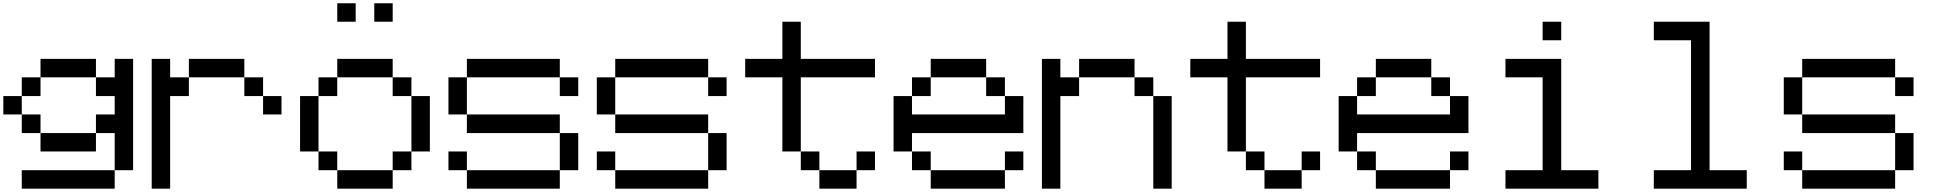

<svg xmlns="http://www.w3.org/2000/svg" viewBox="-20 -1130 11593 1150"><path d="M110.4 0Q110.4 -27.3 110.4 -110.4Q138.7 -110.4 221.7 -110.4Q333 -110.4 667 -110.4Q667 -83 667 0Q527.3 0 110.4 0ZM222.7 -222.7Q222.7 -250 222.7 -333Q305.7 -333 554.7 -333Q554.7 -305.7 554.7 -222.7Q471.7 -222.7 222.7 -222.7ZM110.4 -333Q110.4 -360.4 110.4 -444.3Q138.7 -444.3 222.7 -444.3Q222.7 -417 222.7 -333Q194.3 -333 110.4 -333ZM0 -444.3Q0 -471.7 0 -554.7Q27.3 -554.7 110.4 -554.7Q110.4 -527.3 110.4 -444.3Q83 -444.3 0 -444.3ZM110.4 -554.7Q110.4 -583 110.4 -667Q138.7 -667 222.7 -667Q222.7 -638.7 222.7 -554.7Q194.3 -554.7 110.4 -554.7ZM222.7 -667Q222.7 -694.3 222.7 -777.3Q305.7 -777.3 554.7 -777.3Q554.7 -750 554.7 -667Q478.5 -667 250 -667Q243.2 -667 222.7 -667ZM667 -110.4Q667 -166 667 -333Q638.7 -333 554.7 -333Q554.7 -360.4 554.7 -444.3Q583 -444.3 667 -444.3Q667 -471.7 667 -554.7Q638.7 -554.7 554.7 -554.7Q554.7 -583 554.7 -667Q583 -667 667 -667Q667 -694.3 667 -777.3Q694.3 -777.3 777.3 -777.3Q777.3 -610.4 777.3 -110.4Q750 -110.4 667 -110.4Z M1555.7 -444.3Q1555.7 -471.7 1555.7 -554.7Q1583 -554.7 1666 -554.7Q1666 -527.3 1666 -444.3Q1638.7 -444.3 1555.7 -444.3ZM1443.4 -554.7Q1443.4 -583 1443.4 -667Q1471.7 -667 1555.7 -667Q1555.7 -638.7 1555.7 -554.7Q1527.3 -554.7 1443.4 -554.7ZM888.7 0Q888.7 -194.3 888.7 -777.3Q916 -777.3 999 -777.3Q999 -750 999 -667Q1027.3 -667 1111.3 -667Q1111.3 -638.7 1111.3 -554.7Q1083 -554.7 999 -554.7Q999 -416 999 0Q971.7 0 888.7 0ZM1111.3 -667Q1111.3 -694.3 1111.3 -777.3Q1194.3 -777.3 1443.4 -777.3Q1443.4 -750 1443.4 -667Q1360.4 -667 1111.3 -667Z M2000 0Q2000 -27.3 2000 -110.4Q2083 -110.4 2332 -110.4Q2332 -83 2332 0Q2249 0 2000 0ZM1887.7 -110.4Q1887.7 -138.7 1887.7 -222.7Q1916 -222.7 2000 -222.7Q2000 -194.3 2000 -110.4Q1971.7 -110.4 1887.7 -110.4ZM2332 -110.4Q2332 -138.7 2332 -222.7Q2360.4 -222.7 2444.3 -222.7Q2444.3 -194.3 2444.3 -110.4Q2416 -110.4 2332 -110.4ZM1777.3 -222.7Q1777.3 -305.7 1777.3 -554.7Q1804.7 -554.7 1887.7 -554.7Q1887.7 -471.7 1887.7 -222.7Q1860.4 -222.7 1777.3 -222.7ZM2444.3 -222.7Q2444.3 -305.7 2444.3 -554.7Q2471.7 -554.7 2554.7 -554.7Q2554.7 -471.7 2554.7 -222.7Q2527.3 -222.7 2444.3 -222.7ZM1887.7 -554.7Q1887.7 -583 1887.7 -667Q1916 -667 2000 -667Q2000 -638.7 2000 -554.7Q1971.7 -554.7 1887.7 -554.7ZM2332 -554.7Q2332 -583 2332 -667Q2360.4 -667 2444.3 -667Q2444.3 -638.7 2444.3 -554.7Q2416 -554.7 2332 -554.7ZM2000 -667Q2000 -694.3 2000 -777.3Q2083 -777.3 2332 -777.3Q2332 -750 2332 -667Q2249 -667 2000 -667ZM2000 -1000Q2000 -1027.3 2000 -1110.4Q2027.3 -1110.4 2110.4 -1110.4Q2110.4 -1083 2110.4 -1000Q2103.5 -1000 2083 -1000Q2061.5 -1000 2000 -1000ZM2221.7 -1000Q2221.7 -1027.3 2221.7 -1110.4Q2249 -1110.4 2332 -1110.4Q2332 -1083 2332 -1000Q2304.7 -1000 2221.7 -1000Z M2776.4 0Q2776.4 -27.3 2776.4 -110.4Q2916 -110.4 3333 -110.4Q3333 -83 3333 0Q3193.4 0 2776.4 0ZM2666 -110.4Q2666 -138.7 2666 -222.7Q2693.4 -222.7 2776.4 -222.7Q2776.4 -194.3 2776.4 -110.4Q2749 -110.4 2666 -110.4ZM3333 -110.4Q3333 -166 3333 -333Q3360.4 -333 3443.4 -333Q3443.4 -277.3 3443.4 -110.4Q3416 -110.4 3333 -110.4ZM2776.4 -333Q2776.4 -360.4 2776.4 -444.3Q2916 -444.3 3333 -444.3Q3333 -417 3333 -333Q3193.4 -333 2776.4 -333ZM2666 -444.3Q2666 -500 2666 -667Q2693.4 -667 2776.4 -667Q2776.4 -611.3 2776.4 -444.3Q2749 -444.3 2666 -444.3ZM3333 -554.7Q3333 -583 3333 -667Q3360.4 -667 3443.4 -667Q3443.4 -638.7 3443.4 -554.7Q3416 -554.7 3333 -554.7ZM2776.4 -667Q2776.4 -694.3 2776.4 -777.3Q2916 -777.3 3333 -777.3Q3333 -750 3333 -667Q3228.5 -667 2916 -667Q2880.9 -667 2776.4 -667Z M3665 0Q3665 -27.3 3665 -110.4Q3804.7 -110.4 4221.7 -110.4Q4221.7 -83 4221.7 0Q4082 0 3665 0ZM3554.7 -110.4Q3554.7 -138.7 3554.7 -222.7Q3582 -222.7 3665 -222.7Q3665 -194.3 3665 -110.4Q3637.7 -110.4 3554.7 -110.4ZM4221.7 -110.4Q4221.7 -166 4221.7 -333Q4249 -333 4332 -333Q4332 -277.3 4332 -110.4Q4304.7 -110.4 4221.7 -110.4ZM3665 -333Q3665 -360.4 3665 -444.3Q3804.7 -444.3 4221.7 -444.3Q4221.7 -417 4221.7 -333Q4082 -333 3665 -333ZM3554.7 -444.3Q3554.7 -500 3554.7 -667Q3582 -667 3665 -667Q3665 -611.3 3665 -444.3Q3637.7 -444.3 3554.7 -444.3ZM4221.7 -554.7Q4221.7 -583 4221.7 -667Q4249 -667 4332 -667Q4332 -638.7 4332 -554.7Q4304.7 -554.7 4221.7 -554.7ZM3665 -667Q3665 -694.3 3665 -777.3Q3804.7 -777.3 4221.7 -777.3Q4221.7 -750 4221.7 -667Q4117.2 -667 3804.7 -667Q3769.5 -667 3665 -667Z M4887.7 0Q4887.7 -27.3 4887.7 -110.4Q4943.4 -110.4 5110.4 -110.4Q5110.4 -83 5110.4 0Q5054.7 0 4887.7 0ZM4776.4 -110.4Q4776.4 -138.7 4776.4 -222.7Q4803.7 -222.7 4887.7 -222.7Q4887.7 -194.3 4887.7 -110.4Q4860.4 -110.4 4776.4 -110.4ZM5110.4 -110.4Q5110.4 -138.7 5110.4 -222.7Q5137.7 -222.7 5220.7 -222.7Q5220.7 -194.3 5220.7 -110.4Q5193.4 -110.4 5110.4 -110.4ZM4666 -222.7Q4666 -333 4666 -667Q4610.4 -667 4443.4 -667Q4443.4 -694.3 4443.4 -777.3Q4499 -777.3 4666 -777.3Q4666 -833 4666 -1000Q4693.4 -1000 4776.4 -1000Q4776.4 -944.3 4776.4 -777.3Q4887.7 -777.3 5220.7 -777.3Q5220.7 -750 5220.7 -667Q5109.4 -667 4776.4 -667Q4776.4 -555.7 4776.4 -222.7Q4749 -222.7 4666 -222.7Z M5554.7 0Q5554.7 -27.3 5554.7 -110.4Q5665 -110.4 5999 -110.4Q5999 -83 5999 0Q5887.7 0 5554.7 0ZM5442.4 -110.4Q5442.4 -138.7 5442.4 -222.7Q5470.7 -222.7 5554.7 -222.7Q5554.7 -194.3 5554.7 -110.4Q5526.4 -110.4 5442.4 -110.4ZM5999 -110.4Q5999 -138.7 5999 -222.7Q6026.4 -222.7 6109.4 -222.7Q6109.4 -194.3 6109.4 -110.4Q6082 -110.4 5999 -110.4ZM5332 -222.7Q5332 -305.7 5332 -554.7Q5359.4 -554.7 5442.4 -554.7Q5442.4 -527.3 5442.4 -444.3Q5582 -444.3 5999 -444.3Q5999 -471.7 5999 -554.7Q6026.4 -554.7 6109.4 -554.7Q6109.4 -500 6109.4 -333Q5942.4 -333 5442.4 -333Q5442.4 -305.7 5442.4 -222.7Q5415 -222.7 5332 -222.7ZM5442.4 -554.7Q5442.4 -583 5442.4 -667Q5470.7 -667 5554.7 -667Q5554.7 -638.7 5554.7 -554.7Q5526.4 -554.7 5442.4 -554.7ZM5886.7 -554.7Q5886.7 -583 5886.7 -667Q5915 -667 5999 -667Q5999 -638.7 5999 -554.7Q5970.7 -554.7 5886.7 -554.7ZM5554.7 -667Q5554.7 -694.3 5554.7 -777.3Q5637.7 -777.3 5886.7 -777.3Q5886.7 -750 5886.7 -667Q5832 -667 5665 -667Q5637.7 -667 5554.7 -667Z M6887.7 0Q6887.7 -138.7 6887.7 -554.7Q6915 -554.7 6998 -554.7Q6998 -416 6998 0Q6970.7 0 6887.7 0ZM6775.4 -554.7Q6775.4 -583 6775.4 -667Q6803.7 -667 6887.7 -667Q6887.7 -638.7 6887.7 -554.7Q6859.4 -554.7 6775.4 -554.7ZM6220.7 0Q6220.7 -194.3 6220.7 -777.3Q6248 -777.3 6331.1 -777.3Q6331.1 -750 6331.1 -667Q6359.4 -667 6443.4 -667Q6443.4 -638.7 6443.4 -554.7Q6415 -554.7 6331.1 -554.7Q6331.1 -416 6331.1 0Q6303.7 0 6220.7 0ZM6443.4 -667Q6443.4 -694.3 6443.4 -777.3Q6526.4 -777.3 6775.4 -777.3Q6775.4 -750 6775.4 -667Q6692.4 -667 6443.4 -667Z M7553.7 0Q7553.7 -27.3 7553.7 -110.4Q7609.4 -110.4 7776.4 -110.4Q7776.4 -83 7776.4 0Q7720.7 0 7553.7 0ZM7442.4 -110.4Q7442.4 -138.7 7442.4 -222.7Q7469.7 -222.7 7553.7 -222.7Q7553.7 -194.3 7553.7 -110.4Q7526.4 -110.4 7442.4 -110.4ZM7776.4 -110.4Q7776.4 -138.7 7776.4 -222.7Q7803.7 -222.7 7886.7 -222.7Q7886.7 -194.3 7886.7 -110.4Q7859.4 -110.4 7776.4 -110.4ZM7332 -222.7Q7332 -333 7332 -667Q7276.4 -667 7109.4 -667Q7109.4 -694.3 7109.4 -777.3Q7165 -777.3 7332 -777.3Q7332 -833 7332 -1000Q7359.4 -1000 7442.4 -1000Q7442.4 -944.3 7442.4 -777.3Q7553.7 -777.3 7886.7 -777.3Q7886.7 -750 7886.7 -667Q7775.4 -667 7442.4 -667Q7442.4 -555.7 7442.4 -222.7Q7415 -222.7 7332 -222.7Z M8220.7 0Q8220.7 -27.3 8220.7 -110.4Q8331.1 -110.4 8665 -110.4Q8665 -83 8665 0Q8553.7 0 8220.7 0ZM8108.4 -110.4Q8108.4 -138.7 8108.4 -222.7Q8136.7 -222.7 8220.7 -222.7Q8220.7 -194.3 8220.7 -110.4Q8192.4 -110.4 8108.4 -110.4ZM8665 -110.4Q8665 -138.7 8665 -222.7Q8692.4 -222.7 8775.4 -222.7Q8775.4 -194.3 8775.4 -110.4Q8748 -110.4 8665 -110.4ZM7998 -222.7Q7998 -305.7 7998 -554.7Q8025.4 -554.7 8108.4 -554.7Q8108.4 -527.3 8108.4 -444.3Q8248 -444.3 8665 -444.3Q8665 -471.7 8665 -554.7Q8692.4 -554.7 8775.4 -554.7Q8775.4 -500 8775.4 -333Q8608.4 -333 8108.4 -333Q8108.4 -305.7 8108.4 -222.7Q8081.1 -222.7 7998 -222.7ZM8108.4 -554.7Q8108.4 -583 8108.4 -667Q8136.7 -667 8220.7 -667Q8220.7 -638.7 8220.7 -554.7Q8192.4 -554.7 8108.4 -554.7ZM8552.7 -554.7Q8552.7 -583 8552.7 -667Q8581.1 -667 8665 -667Q8665 -638.7 8665 -554.7Q8636.7 -554.7 8552.7 -554.7ZM8220.7 -667Q8220.7 -694.3 8220.7 -777.3Q8303.7 -777.3 8552.7 -777.3Q8552.7 -750 8552.7 -667Q8498 -667 8331.1 -667Q8303.7 -667 8220.7 -667Z M8997.1 0Q8997.1 -27.3 8997.1 -110.4Q9052.7 -110.4 9219.7 -110.4Q9219.7 -250 9219.7 -667Q9164.1 -667 8997.1 -667Q8997.1 -694.3 8997.1 -777.3Q9052.7 -777.3 9219.7 -777.3Q9248 -777.3 9331.1 -777.3Q9331.1 -610.4 9331.1 -110.4Q9386.7 -110.4 9553.7 -110.4Q9553.7 -83 9553.7 0Q9414.1 0 8997.1 0ZM9219.7 -888.7Q9219.7 -917 9219.7 -1000Q9247.1 -1000 9331.1 -1000Q9331.1 -972.7 9331.1 -888.7Q9303.7 -888.7 9219.7 -888.7Z M9885.7 0Q9885.7 -27.3 9885.7 -110.4Q9941.4 -110.4 10108.4 -110.4Q10108.4 -305.7 10108.4 -888.7Q10052.7 -888.7 9885.7 -888.7Q9885.7 -917 9885.7 -1000Q9969.7 -1000 10219.7 -1000Q10219.7 -777.3 10219.7 -110.4Q10275.4 -110.4 10442.4 -110.4Q10442.4 -83 10442.4 0Q10302.7 0 9885.7 0Z M10774.4 0Q10774.4 -27.3 10774.4 -110.4Q10914.1 -110.4 11331.1 -110.4Q11331.1 -83 11331.1 0Q11191.4 0 10774.4 0ZM10664.1 -110.4Q10664.1 -138.7 10664.1 -222.7Q10691.4 -222.7 10774.4 -222.7Q10774.4 -194.3 10774.4 -110.4Q10747.1 -110.4 10664.1 -110.4ZM11331.1 -110.4Q11331.1 -166 11331.1 -333Q11358.4 -333 11441.4 -333Q11441.4 -277.3 11441.4 -110.4Q11414.1 -110.4 11331.1 -110.4ZM10774.4 -333Q10774.4 -360.4 10774.4 -444.3Q10914.1 -444.3 11331.1 -444.3Q11331.1 -417 11331.1 -333Q11191.4 -333 10774.4 -333ZM10664.1 -444.3Q10664.1 -500 10664.1 -667Q10691.4 -667 10774.4 -667Q10774.4 -611.3 10774.4 -444.3Q10747.1 -444.3 10664.1 -444.3ZM11331.1 -554.7Q11331.1 -583 11331.1 -667Q11358.4 -667 11441.4 -667Q11441.4 -638.7 11441.4 -554.7Q11414.1 -554.7 11331.1 -554.7ZM10774.4 -667Q10774.4 -694.3 10774.4 -777.3Q10914.1 -777.3 11331.1 -777.3Q11331.1 -750 11331.1 -667Q11226.6 -667 10914.1 -667Q10878.9 -667 10774.4 -667Z"/></svg>

Font: Ingsat TST_CRD
Style: Regular
Weight: 300
Designer: Tofik Waleny
Version: 1.0